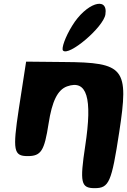

<svg xmlns="http://www.w3.org/2000/svg" viewBox="-20 -863 662 1000"><path d="M78 -296C45 -79 51 -50 124 -50C194 -50 211 -77 233 -219C251 -336 280 -395 329 -413C433 -450 462 -354 424 -104C395 88 401 117 473 117C548 117 561 87 601 -175C652 -508 630 -538 312 -540L116 -542ZM356 -729C320 -671 299 -611 308 -600C337 -567 519 -721 529 -788C544 -886 427 -846 356 -729Z"/></svg>

Font: Hussar Skorodowane
Style: Ky
Weight: 700
Foundry: Cannot Into Space Fonts
Version: Version 0.892